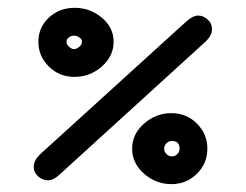

<svg xmlns="http://www.w3.org/2000/svg" viewBox="-20 -555 623 486"><path d="M434.6 -178.7Q434.6 -198.2 415 -198.2Q407.2 -198.2 401.4 -192.4Q395.5 -186.5 395.5 -178.7Q395.5 -170.9 401.4 -165Q407.2 -159.2 415 -159.2Q422.9 -159.2 428.7 -165Q434.6 -170.9 434.6 -178.7ZM344.7 -115.2Q314.5 -141.6 314.5 -178.7Q314.5 -215.8 344.7 -242.2Q375 -268.6 413.6 -268.6Q452.1 -268.6 478.5 -242.2Q504.9 -215.8 504.9 -178.7Q504.9 -141.6 478.5 -115.2Q452.1 -88.9 413.6 -88.9Q375 -88.9 344.7 -115.2ZM167 -464.8Q160.2 -464.8 154.3 -460.4Q148.4 -456.1 148.4 -449.2Q148.4 -442.4 154.8 -436.5Q161.1 -430.7 167.5 -430.7Q173.8 -430.7 180.7 -436.5Q187.5 -442.4 187.5 -449.2Q187.5 -456.1 180.7 -460.4Q173.8 -464.8 167 -464.8ZM168.9 -360.4Q129.9 -360.4 103.5 -386.7Q77.1 -413.1 77.1 -449.2Q77.1 -485.4 103.5 -510.3Q129.9 -535.2 168.9 -535.2Q208 -535.2 237.8 -510.3Q267.6 -485.4 267.6 -449.2Q267.6 -413.1 237.8 -386.7Q208 -360.4 168.9 -360.4ZM453.1 -502Q468.8 -515.6 481.4 -515.6Q494.1 -515.6 505.4 -505.9Q516.6 -496.1 516.6 -481Q516.6 -465.8 502 -451.2L129.9 -112.3Q115.2 -98.6 101.6 -98.6Q87.9 -98.6 76.7 -108.4Q65.4 -118.2 65.4 -133.3Q65.4 -148.4 81.1 -164.1Z"/></svg>

Font: Jura
Style: DemiBold
Weight: 600
Version: Version 2.5